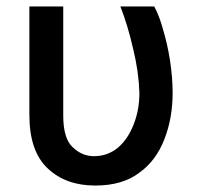

<svg xmlns="http://www.w3.org/2000/svg" viewBox="-20 -565 626 595"><path d="M205 -109Q234 -81 271 -81Q313 -81 345 -107Q376 -133 394 -179Q412 -224 412 -277Q410 -342 393 -412Q376 -487 353 -545H458Q475 -513 486 -471Q499 -428 507 -377Q515 -323 515 -277Q515 -200 490 -135Q464 -67 412 -30Q360 10 275 10Q184 10 128 -43Q71 -96 71 -209V-545H176V-207Q176 -136 205 -109Z"/></svg>

Font: Sinter Medium
Style: Regular
Weight: 500
Foundry: Adobe & rsms
Version: Version 1.000